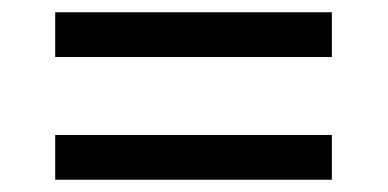

<svg xmlns="http://www.w3.org/2000/svg" viewBox="-20 -479 632 313"><path d="M70 -459H521V-386H70ZM70 -259H521V-186H70Z"/></svg>

Font: loriya85
Style: Book
Weight: 400
Designer: Jelle Bosma - Monotype Design Team
Foundry: Monotype Imaging Inc.
Version: Version 2.003